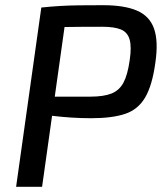

<svg xmlns="http://www.w3.org/2000/svg" viewBox="-20 -719 633 739"><path d="M377 -699Q459 -699 507.5 -678Q556 -657 573 -608.5Q590 -560 578 -478Q566 -390 538.5 -343.5Q511 -297 461 -280.5Q411 -264 331 -264Q292 -264 254 -266.5Q216 -269 183.5 -273Q151 -277 127.5 -281.5Q104 -286 95 -290L101 -347Q155 -347 213.5 -347Q272 -347 327 -347Q379 -347 409 -359Q439 -371 455 -400.5Q471 -430 479 -486Q487 -538 479 -566.5Q471 -595 445.5 -605.5Q420 -616 374 -616Q289 -616 228 -615Q167 -614 145 -612L139 -690Q177 -694 211 -696Q245 -698 283.5 -698.5Q322 -699 377 -699ZM239 -690 142 0H42L139 -690Z"/></svg>

Font: Exo 2 Medium
Style: Italic
Weight: 500
Italic angle: -8°
Designer: Natanael Gama
Foundry: Natanael Gama
Version: Version 2.010